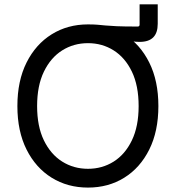

<svg xmlns="http://www.w3.org/2000/svg" viewBox="-20 -849 802 879"><path d="M380.9 -676.8V-737.3Q409.7 -737.3 426.5 -735.8Q443.4 -734.4 462.2 -732.4Q481 -730.5 514.6 -729Q548.3 -727.5 610.4 -727.5Q619.1 -727.5 619.1 -736.3V-829.1H702.1V-740.2Q702.1 -698.7 681.6 -678Q661.1 -657.2 619.1 -657.2Q600.1 -657.2 583.7 -660.2Q567.4 -663.1 543.9 -667Q520.5 -670.9 482.2 -673.8Q443.8 -676.8 380.9 -676.8ZM382.8 9.8Q289.6 9.8 216.6 -35.4Q143.6 -80.6 101.6 -164.3Q59.6 -248 59.6 -363.3Q59.6 -479 101.6 -562.7Q143.6 -646.5 216.6 -691.9Q289.6 -737.3 382.8 -737.3Q476.1 -737.3 548.8 -691.9Q621.6 -646.5 663.3 -562.7Q705.1 -479 705.1 -363.3Q705.1 -248 663.3 -164.3Q621.6 -80.6 548.8 -35.4Q476.1 9.8 382.8 9.8ZM382.8 -76.2Q447.8 -76.2 500.2 -109.1Q552.7 -142.1 583.7 -206.3Q614.7 -270.5 614.7 -363.3Q614.7 -457 583.7 -521.2Q552.7 -585.4 500.2 -618.4Q447.8 -651.4 382.8 -651.4Q317.4 -651.4 264.6 -618.2Q211.9 -585 180.9 -520.8Q149.9 -456.5 149.9 -363.3Q149.9 -270.5 180.9 -206.5Q211.9 -142.6 264.6 -109.4Q317.4 -76.2 382.8 -76.2Z"/></svg>

Font: Adwaita Sans
Style: Regular
Weight: 400
Designer: Rasmus Andersson
Foundry: rsms
Version: Version 4.001;git-9221beed3